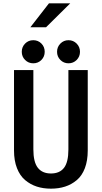

<svg xmlns="http://www.w3.org/2000/svg" viewBox="-20 -1120 610 1151"><path d="M162 -956.5 273.5 -1100H401L256 -956.5ZM248 -809.5Q248 -780.5 228.2 -760.5Q208.5 -740.5 179.5 -740.5Q150.5 -740.5 130.5 -760.5Q110.5 -780.5 110.5 -809.5Q110.5 -838.5 130.5 -858.8Q150.5 -879 179.5 -879Q208.5 -879 228.2 -859Q248 -839 248 -809.5ZM390.5 -740.5Q362 -740.5 342 -760.5Q322 -780.5 322 -809.5Q322 -838.5 342 -858.8Q362 -879 390.5 -879Q419.5 -879 439.5 -858.8Q459.5 -838.5 459.5 -809.5Q459.5 -780.5 439.5 -760.5Q419.5 -740.5 390.5 -740.5ZM64 -218V-700H180V-224.5Q180 -148.5 206.8 -114.2Q233.5 -80 285.5 -80Q337.5 -80 363.8 -114Q390 -148 390 -224V-700H506V-218Q506 -157 488.8 -111.8Q471.5 -66.5 440.2 -40.2Q409 -14 370.5 -1.5Q332 11 285.5 11Q239 11 200.5 -1.5Q162 -14 130.8 -40.2Q99.5 -66.5 81.8 -111.8Q64 -157 64 -218Z"/></svg>

Font: League Mono Narrow Medium
Style: Regular
Weight: 500
Width: 3
Designer: Tyler Finck
Foundry: The League of Moveable Type / Tyler Finck
Version: Version 2.210